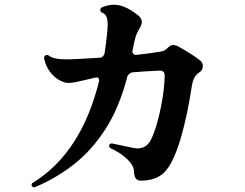

<svg xmlns="http://www.w3.org/2000/svg" viewBox="-20 -772 1040 815"><path d="M129 22Q128 23 125 23Q118 23 115 17Q114 16 114 13Q114 7 119 4Q325 -122 401 -429V-432Q401 -437 397 -441Q393 -445 387 -443Q341 -433 315 -426.5Q289 -420 269 -420Q253 -420 231.5 -432Q210 -444 192 -467.5Q174 -491 167 -525V-527Q167 -533 173 -537Q177 -539 179 -539Q184 -539 187 -536Q207 -520 261 -520Q279 -520 318 -522Q357 -524 403 -527Q411 -527 417 -533Q423 -539 424 -546Q427 -567 430 -589.5Q433 -612 435 -634Q436 -645 436.5 -654Q437 -663 437 -670Q437 -710 414 -718Q406 -720 406 -729Q406 -738 413 -741Q440 -752 463 -752Q485 -752 509.5 -742Q534 -732 565 -708Q582 -695 582 -679Q582 -672 579 -664.5Q576 -657 571 -649Q561 -633 555.5 -615.5Q550 -598 542 -555V-553Q542 -547 547 -542.5Q552 -538 558 -539L616 -546Q642 -550 661.5 -553Q681 -556 691 -568Q703 -581 715 -581Q725 -581 738 -574Q760 -562 788 -544.5Q816 -527 831 -514Q841 -505 841 -492Q841 -473 825 -464Q800 -448 794 -405Q786 -352 774 -293.5Q762 -235 746 -181Q730 -127 710 -88Q687 -41 654.5 -23Q622 -5 579 -5Q563 -5 556 -15.5Q549 -26 549 -42Q549 -68 521 -95.5Q493 -123 449 -143Q443 -147 443 -153Q443 -158 447.5 -161Q452 -164 456 -163L546 -144Q551 -143 555.5 -142.5Q560 -142 564 -142Q599 -142 618 -174Q632 -199 645 -243.5Q658 -288 667.5 -341Q677 -394 679 -444Q680 -459 675 -466Q670 -473 653 -472Q625 -471 597 -469Q569 -467 542 -465Q535 -464 528.5 -458.5Q522 -453 520 -445Q486 -314 427 -223Q368 -132 292 -73Q216 -14 129 22Z"/></svg>

Font: Zen Antique Soft
Style: Regular
Weight: 400
Designer: Yoshimichi Ohira
Foundry: Positype
Version: Version 1.001